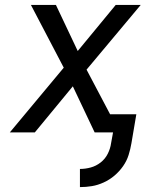

<svg xmlns="http://www.w3.org/2000/svg" viewBox="-20 -540 640 783"><path d="M306 223V149Q328 149 350 143Q372 137 390.5 122.5Q409 108 419.5 87Q430 66 433 44L441 0H366L277 -188L122 0H20L240 -264L106 -520H208L297 -332L452 -520H554L333 -256L429 -74H536L516 44Q512 68 504.5 92Q497 116 482 137.5Q467 159 447 176Q427 193 403 204Q379 215 355 219Q331 223 306 223Z"/></svg>

Font: Iosevka Aile Oblique
Style: Regular
Weight: 400
Italic angle: -9°
Designer: Belleve Invis
Foundry: Belleve Invis
Version: Version 31.1.0; ttfautohint (v1.8.4)